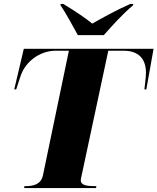

<svg xmlns="http://www.w3.org/2000/svg" viewBox="-20 -964 807 984"><path d="M379 -784H512C555 -832 606 -890 662 -937L663 -944H648C575 -912 493 -866 453 -843C422 -868 371 -904 304 -944H291L290 -937C313 -905 358 -822 379 -784ZM104 0H472L474 -10H468C426 -10 394 -14 394 -40C394 -46 396 -55 401 -77L535 -704H613C685 -704 728 -668 728 -591C728 -570 721 -514 720 -506H730L767 -714H102L53 -506H63L85 -573C112 -655 191 -704 264 -704H333L200 -65C190 -19 151 -10 111 -10H105Z"/></svg>

Font: Noto Serif Display Black
Style: Italic
Weight: 900
Italic angle: -12°
Designer: Monotype Design Team
Foundry: Monotype Imaging Inc.
Version: Version 2.009